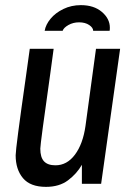

<svg xmlns="http://www.w3.org/2000/svg" viewBox="-20 -716 510 748"><path d="M41 -111Q41 -138 81 -418L96 -526H189L176 -430Q137 -155 137 -137Q137 -103 151.5 -87.5Q166 -72 196 -72Q241 -72 272 -113.5Q303 -155 313 -225L354 -526H448L374 0H299V-74Q279 -39 245 -13.5Q211 12 159 12Q98 12 69.5 -22Q41 -56 41 -111ZM295 -696Q346 -696 377 -669.5Q408 -643 408 -608Q408 -600 407 -596H343Q343 -608 327.5 -618.5Q312 -629 288 -629Q265 -629 246.5 -618.5Q228 -608 224 -596H154Q158 -620 177 -643Q196 -666 227 -681Q258 -696 295 -696Z"/></svg>

Font: Archivo Narrow Medium
Style: Italic
Weight: 500
Italic angle: -8°
Designer: Hector Gatti
Foundry: Omnibus-Type
Version: Version 2.001